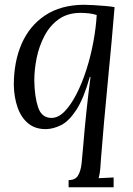

<svg xmlns="http://www.w3.org/2000/svg" viewBox="-20 -531 558 806"><path d="M331 -511Q348 -511 372.5 -509.5Q397 -508 421.5 -506Q446 -504 461 -501Q456 -438 448.5 -356.5Q441 -275 432.5 -187Q424 -99 416.5 -15.5Q409 68 404 134Q403 154 401 177Q399 200 394 217Q410 216 425.5 215.5Q441 215 457 214V255H268V225Q296 225 307.5 206Q319 187 322.5 155.5Q326 124 329 85Q335 10 343 -65Q351 -140 360 -208H357Q331 -116 300 -69Q269 -22 237 -6Q205 10 175 11Q129 12 99 -12.5Q69 -37 54 -79.5Q39 -122 38 -174Q38 -272 71 -347.5Q104 -423 169.5 -466.5Q235 -510 331 -511ZM315 -477Q262 -476 225.5 -449.5Q189 -423 166.5 -380Q144 -337 134 -288Q124 -239 124 -193Q125 -125 140 -80.5Q155 -36 196 -36Q225 -36 251.5 -63.5Q278 -91 301.5 -137Q325 -183 343 -239.5Q361 -296 372 -355.5Q383 -415 386 -468Q371 -473 353 -475Q335 -477 315 -477Z"/></svg>

Font: Lora Italic
Style: Italic
Weight: 400
Italic angle: -3°
Designer: Olga Karpushina, Alexei Vanyashin (Cyrillic)
Foundry: Cyreal
Version: Version 2.210; ttfautohint (v1.8.1.43-b0c9)